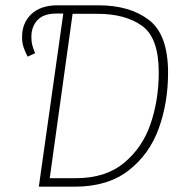

<svg xmlns="http://www.w3.org/2000/svg" viewBox="-20 -702 708 722"><path d="M612 -429Q612 -316 577 -219Q542 -122 463.5 -61Q385 0 261 0H126L218 -651H192Q144 -651 121 -626.5Q98 -602 98 -563Q98 -545 101.5 -532Q105 -519 112 -502L84 -489Q74 -508 68.5 -524.5Q63 -541 63 -563Q63 -616 98 -649Q133 -682 196 -682H351Q468 -682 540 -627Q612 -572 612 -429ZM577 -430Q577 -560 514 -605Q451 -650 347 -650H253L167 -32H266Q377 -32 446.5 -89.5Q516 -147 546.5 -237Q577 -327 577 -430Z"/></svg>

Font: FiraGO UltraLight
Style: Italic
Weight: 200
Italic angle: -8°
Designer: bBox Type GmbH
Foundry: bBox Type GmbH
Version: Version 1.001